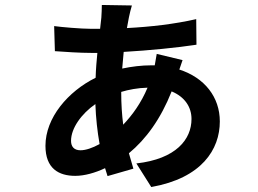

<svg xmlns="http://www.w3.org/2000/svg" viewBox="-20 -698 1040 773"><path d="M715 -456 611 -481 603 -435H589C550 -435 510 -430 472 -422L478 -489C581 -495 693 -506 771 -518L770 -621C682 -601 587 -590 491 -585L499 -628C503 -646 506 -660 511 -676L390 -678C390 -664 389 -642 388 -627L383 -582H347C306 -582 226 -589 198 -593L201 -492C239 -489 304 -485 347 -485H372C369 -454 366 -420 365 -385C254 -330 163 -224 163 -111C163 -19 217 10 283 10C320 10 363 -2 403 -21L413 11L517 -19L499 -81C568 -138 627 -219 671 -330C724 -308 751 -267 751 -219C751 -137 689 -58 529 -40L589 55C792 19 865 -96 865 -209C865 -307 804 -385 702 -418ZM574 -345C548 -283 513 -235 476 -196C471 -235 468 -279 468 -328C498 -337 534 -344 574 -345ZM381 -118C352 -102 325 -93 304 -93C278 -93 266 -108 266 -131C266 -182 308 -240 364 -279C366 -223 372 -168 381 -118Z"/></svg>

Font: Noto Sans CJK TC
Style: Bold
Weight: 700
Designer: Ryoko NISHIZUKA 西塚涼子 (kana, bopomofo & ideographs); Paul D. Hunt (Latin, Greek & Cyrillic); Sandoll Communications 산돌커뮤니
Foundry: Adobe
Version: Version 2.004;hotconv 1.0.118;makeotfexe 2.5.65603